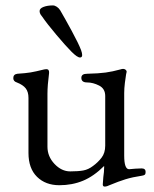

<svg xmlns="http://www.w3.org/2000/svg" viewBox="-20 -669 567 708"><path d="M29 0ZM359 11 361 -16Q364 -36 364 -51V-57Q326 -19 286 -2.5Q246 14 199 14Q148 14 116.5 -17Q85 -48 85 -105V-308Q85 -330 75 -343Q65 -356 42 -365Q29 -369 29 -381Q29 -395 44 -397Q75 -399 93 -402Q111 -405 143 -413L151 -414Q162 -414 161 -400Q155 -354 155 -323V-128Q155 -92 181 -64.5Q207 -37 239 -37Q269 -37 287.5 -40.5Q306 -44 323 -57Q341 -70 354.5 -87.5Q368 -105 368 -132V-315Q368 -342 345.5 -353.5Q323 -365 301 -365Q280 -365 280 -382Q280 -397 301 -397Q344 -398 369.5 -401.5Q395 -405 424 -413Q430 -415 434 -415Q439 -415 443 -412Q447 -409 447 -404L445 -395Q443 -384 440.5 -363.5Q438 -343 438 -326V-95Q438 -45 456 -45L479 -47L502 -48Q517 -48 517 -35Q517 -27 513.5 -24.5Q510 -22 503 -21Q469 -16 443 -8Q417 0 386 13Q374 19 366 19Q359 19 359 11ZM244 -478Q223 -499 188 -540.5Q153 -582 136 -607Q134 -609 130 -615Q126 -621 126 -628Q126 -638 140.5 -643.5Q155 -649 175 -649Q182 -649 189.5 -644Q197 -639 202 -631Q219 -602 244.5 -555Q270 -508 279 -484Q283 -473 283 -466Q283 -457 275 -457Q265 -457 244 -478Z"/></svg>

Font: EB Garamond
Style: Regular
Weight: 400
Designer: Georg Duffner and Octavio Pardo
Foundry: Georg Duffner
Version: Version 1.000; ttfautohint (v1.6)